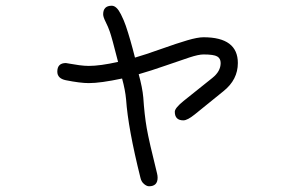

<svg xmlns="http://www.w3.org/2000/svg" viewBox="-20 -462 1040 670"><path d="M464 -203Q477 -156 480 -122Q484 -61 492 -15Q500 31 528 143Q530 151 530 158Q530 188 500 188Q492 188 482.5 180Q473 172 470 158Q427 -14 420 -115Q417 -148 406 -188Q331 -172 290 -172Q260 -172 210 -182Q180 -188 180 -212Q180 -242 210 -242Q212 -242 225 -239.5Q238 -237 256.5 -234.5Q275 -232 290 -232Q329 -232 392 -246Q370 -333 363 -352Q358 -367 348 -387Q340 -403 340 -412Q340 -442 370 -442Q387 -442 402 -412Q413 -390 419 -372Q435 -325 451 -261Q486 -271 542 -291Q598 -311 634 -321.5Q670 -332 690 -332Q810 -332 810 -242Q810 -184 760 -144Q750 -136 710 -103.5Q670 -71 660 -63Q634 -42 620 -42Q590 -42 590 -72Q590 -85 621 -110L721 -190Q750 -213 750 -242Q750 -258 738 -265Q726 -272 690 -272Q673 -272 641 -261.5Q609 -251 557.5 -233Q506 -215 464 -203Z"/></svg>

Font: Pecita
Style: Book
Weight: 400
Width: 7
Version: Version 4.3